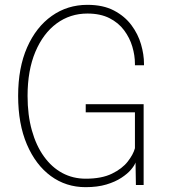

<svg xmlns="http://www.w3.org/2000/svg" viewBox="-20 -765 698 794"><path d="M334 9Q253 9 190.2 -37Q127.5 -83 91.2 -167.8Q55 -252.5 55 -368.5Q55 -485 92.2 -569.2Q129.5 -653.5 194.2 -699.2Q259 -745 341.5 -745Q406.5 -745 451.2 -721.5Q496 -698 523.5 -661Q551 -624 563.2 -581.8Q575.5 -539.5 575.5 -501Q575.5 -499.5 575.5 -498Q575.5 -496.5 575.5 -495H538Q538 -496.5 538 -498Q538 -499.5 538 -501Q538 -536 527.2 -572.2Q516.5 -608.5 493.2 -639.8Q470 -671 432.5 -690Q395 -709 341.5 -709Q270 -709 214.2 -668Q158.5 -627 126.2 -550.5Q94 -474 94 -368.5Q94 -289 111.8 -225.8Q129.5 -162.5 161.8 -117.8Q194 -73 237.8 -49.5Q281.5 -26 334.5 -26Q400.5 -26 443 -46.8Q485.5 -67.5 508.2 -96.8Q531 -126 538 -152V-300.5H334.5V-334H574V0H542L540.5 -93Q536.5 -81 522 -63.8Q507.5 -46.5 482 -29.8Q456.5 -13 419.8 -2Q383 9 334 9Z"/></svg>

Font: Epilogue ExtraLight
Style: Regular
Weight: 250
Designer: Tyler Finck
Foundry: Etcetera Type Co
Version: Version 2.112